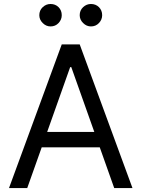

<svg xmlns="http://www.w3.org/2000/svg" viewBox="-20 -952 716 972"><path d="M117.9 0H25.6L292.6 -727.3H383.5L650.6 0H558.2L485.1 -206H191.1ZM218.8 -284.1H457.4L340.9 -612.2H335.2ZM235.8 -818.2Q213.4 -818.2 196.2 -835.4Q179 -852.6 179 -875Q179 -899.5 196.2 -915.7Q213.4 -931.8 235.8 -931.8Q260.3 -931.8 276.5 -915.7Q292.6 -899.5 292.6 -875Q292.6 -852.6 276.5 -835.4Q260.3 -818.2 235.8 -818.2ZM440.3 -818.2Q418 -818.2 400.7 -835.4Q383.5 -852.6 383.5 -875Q383.5 -899.5 400.7 -915.7Q418 -931.8 440.3 -931.8Q464.8 -931.8 481 -915.7Q497.2 -899.5 497.2 -875Q497.2 -852.6 481 -835.4Q464.8 -818.2 440.3 -818.2Z"/></svg>

Font: Inter Zeller
Style: Regular
Weight: 400
Designer: Rasmus Andersson; Joe Bland
Foundry: zeller
Version: Version 3.015;git-dec3a8cb1